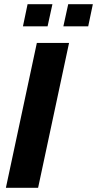

<svg xmlns="http://www.w3.org/2000/svg" viewBox="-20 -892 461 912"><path d="M8 0 155 -688H308L161 0ZM281 -767 304 -872H421L399 -767ZM89 -767 111 -872H229L206 -767Z"/></svg>

Font: Saira SemiCondensed
Style: Bold Italic
Weight: 700
Width: 4
Italic angle: -12°
Designer: Hector Gatti with collaboration of the Omnibus-Type team
Foundry: Omnibus-Type
Version: Version 1.101